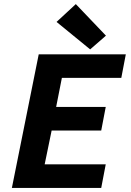

<svg xmlns="http://www.w3.org/2000/svg" viewBox="-20 -917 640 937"><path d="M38 0 169 -652H594L572 -537H282L254 -395H496L474 -280H232L198 -115H496L474 0ZM420 -676 256 -810 350 -897 497 -743Z"/></svg>

Font: TypoPRO Source Code Pro
Style: Bold Italic
Weight: 700
Italic angle: -11°
Monospace: yes
Designer: Paul D. Hunt, Teo Tuominen
Foundry: Adobe Systems Incorporated
Version: Version 1.030;PS 1.0;hotconv 1.0.84;makeotf.lib2.5.63406